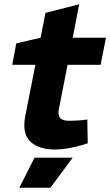

<svg xmlns="http://www.w3.org/2000/svg" viewBox="-20 -689 514 895"><path d="M236 8Q160 8 121 -29.5Q82 -67 98 -149L145 -387H37L56 -487L169 -513L192 -629L349 -669L319 -513H474L449 -387H295L254 -178Q249 -153 260 -139.5Q271 -126 302 -126Q322 -126 337 -127Q352 -128 366 -129L387 -132L389 -21L363 -13Q329 -3 297 2.5Q265 8 236 8ZM70 186 141 46H319L215 186Z"/></svg>

Font: REM SemiBold
Style: Italic
Weight: 600
Italic angle: -11°
Designer: Octavio Pardo
Foundry: Ashler Design
Version: Version 1.005;gftools[0.9.28]